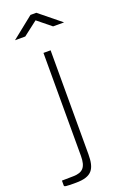

<svg xmlns="http://www.w3.org/2000/svg" viewBox="-213 -771 626 985"><g transform="rotate(-20 100.0 -278.5)"><path d="M184 -628H244L127 -723H95L-24 -628H32L110 -688ZM130 50V-517H91V45C91 107 70 129 19 130L-44 131V157C-44 165 -38 166 20 166C108 166 130 130 130 50Z"/></g></svg>

Font: United Sans Thin
Style: Regular
Weight: 100
Designer: Pablo Impallari, Rodrigo Fuenzalida (Modified by Dan O. Williams)
Version: Version 1.000;PS 001.000;hotconv 1.0.88;makeotf.lib2.5.64775